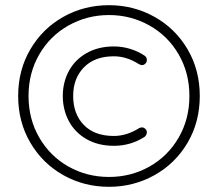

<svg xmlns="http://www.w3.org/2000/svg" viewBox="-20 -720 840 740"><path d="M50 -350Q50 -450 97 -530Q144 -610 224 -655Q304 -700 400 -700Q495 -700 575.5 -655Q656 -610 703 -530Q750 -450 750 -350Q750 -250 703 -170Q656 -90 575.5 -45Q495 0 400 0Q304 0 224 -45Q144 -90 97 -170Q50 -250 50 -350ZM710 -350Q710 -439 668.5 -510.5Q627 -582 555.5 -622Q484 -662 400 -662Q316 -662 244.5 -622Q173 -582 131.5 -510.5Q90 -439 90 -350Q90 -261 131.5 -189.5Q173 -118 244 -78Q315 -38 400 -38Q485 -38 556 -78Q627 -118 668.5 -189.5Q710 -261 710 -350ZM222 -350Q222 -403 245.5 -446.5Q269 -490 314 -515.5Q359 -541 419 -541Q451 -541 482 -531.5Q513 -522 538 -505Q546 -499 546 -489Q546 -481 542 -477Q536 -469 527 -469Q523 -469 515 -473Q468 -503 419 -503Q345 -503 303.5 -460.5Q262 -418 262 -350Q262 -281 303 -238.5Q344 -196 419 -196Q468 -196 516 -226Q521 -229 527 -229Q536 -229 542 -221Q546 -217 546 -210Q546 -201 538 -193Q484 -158 419 -158Q359 -158 314 -183.5Q269 -209 245.5 -253Q222 -297 222 -350Z"/></svg>

Font: Quicksand Light
Style: Regular
Weight: 300
Designer: Andrew Paglinawan
Foundry: Andrew Paglinawan
Version: Version 3.000